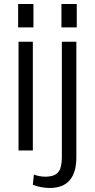

<svg xmlns="http://www.w3.org/2000/svg" viewBox="-20 -747 471 953"><path d="M143 -540V0H72V-540ZM146 -727V-611H70V-727ZM227 186Q205 186 182 181.5Q159 177 143 170L148 119Q159 124 174.5 127Q190 130 204 130Q250 130 268.5 108Q287 86 287 34V-540H359V34Q359 109 326 147.5Q293 186 227 186ZM361 -727V-611H285V-727Z"/></svg>

Font: Pathway Extreme Condensed Light
Style: Regular
Weight: 300
Width: 3
Version: Version 1.001;gftools[0.9.26]